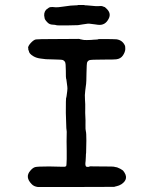

<svg xmlns="http://www.w3.org/2000/svg" viewBox="-20 -724 587 767"><path d="M245 -212 243 -273Q243 -332 244 -332.5Q245 -333 246 -340.5Q247 -348 248.5 -359.5Q250 -371 249 -377Q248 -383 246.5 -396.5Q245 -410 244 -410.5Q243 -411 243 -441.5Q243 -472 239.5 -477Q236 -482 231.5 -484Q227 -486 197 -486.5Q167 -487 163.5 -487.5Q160 -488 143 -490Q126 -492 114 -499Q95 -510 95 -522Q95 -522 94 -522.5Q93 -523 93 -528.5Q93 -534 92 -533Q93 -542 104 -553.5Q115 -565 123.5 -566.5Q132 -568 198.5 -568Q265 -568 281.5 -568.5Q298 -569 299 -568Q300 -567 304.5 -566.5Q309 -566 311.5 -565Q314 -564 327 -564Q340 -564 343.5 -564.5Q347 -565 355 -565.5Q363 -566 365 -566Q370 -566 370.5 -566.5Q371 -567 372.5 -567.5Q374 -568 379 -568Q438 -568 445 -567Q468 -564 478 -544Q481 -539 480.5 -527.5Q480 -516 471 -502.5Q462 -489 444 -487Q439 -486 393 -486Q342 -486 336.5 -483.5Q331 -481 328.5 -476Q326 -471 325.5 -432Q325 -393 324 -388.5Q323 -384 323 -381.5Q323 -379 320.5 -361.5Q318 -344 319.5 -326Q321 -308 320.5 -290Q320 -272 321 -258Q322 -244 321.5 -225Q321 -206 323 -199.5Q325 -193 325 -162L324 -114Q323 -108 323 -99Q323 -90 322 -81Q319 -61 325 -58Q329 -57 333.5 -57.5Q338 -58 338 -59Q338 -60 339.5 -59.5Q341 -59 388.5 -59Q436 -59 436.5 -58Q437 -57 442 -56.5Q447 -56 447.5 -55.5Q448 -55 451 -54Q454 -53 460 -50Q466 -47 469 -44.5Q472 -42 472 -42Q498 -10 465 12Q455 18 447 19.5Q439 21 439 21.5Q439 22 436.5 22.5Q434 23 286.5 23Q139 23 131 23Q115 21 106 11Q79 -17 101 -42Q111 -54 120.5 -56.5Q130 -59 173 -59H179L223 -58H239L244 -60Q246 -62 246.5 -88.5Q247 -115 246.5 -121.5Q246 -128 246 -159Q246 -190 246.5 -193Q247 -196 246 -203.5Q245 -211 245 -212ZM291 -704H304H318L317 -703Q318 -703 328.5 -702.5Q339 -702 351 -700.5Q363 -699 372 -699.5Q381 -700 383.5 -700Q386 -700 388 -699.5Q390 -699 394.5 -697Q399 -695 399 -695.5Q399 -696 408 -687Q424 -670 415 -651Q401 -621 371 -625Q367 -626 360.5 -626.5Q354 -627 344.5 -628.5Q335 -630 331 -629.5Q327 -629 310 -626.5Q293 -624 291.5 -623.5Q290 -623 248.5 -622.5Q207 -622 204.5 -623.5Q202 -625 190 -625.5Q178 -626 170.5 -633.5Q163 -641 160.5 -645.5Q158 -650 158 -653Q153 -672 164 -685Q176 -695 181 -695.5Q186 -696 189.5 -696Q193 -696 201 -695Q209 -694 231.5 -697.5Q254 -701 261.5 -701.5Q269 -702 269.5 -702Q270 -702 279 -702.5Q288 -703 290 -703Z"/></svg>

Font: TT2020 Style E
Style: Regular
Weight: 400
Version: Version 00.2